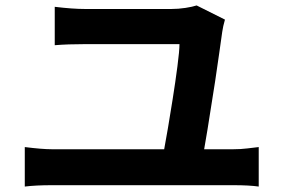

<svg xmlns="http://www.w3.org/2000/svg" viewBox="-20 -721 1040 705"><path d="M796 -604 785 -526 770 -423Q737 -210 724 -140H577Q598 -254 614 -357Q624 -420 631.5 -477.5Q639 -535 639 -559H420H346H294Q229 -559 181 -555V-696Q247 -688 293 -688H334H390H452H515H570H609Q635 -688 661 -692Q687 -696 702 -701L806 -649Q799 -625 796 -604ZM170 -173H837Q864 -173 888 -176Q919 -180 930 -181V-36Q895 -41 837 -41H170Q112 -41 71 -36V-181Q135 -173 170 -173Z"/></svg>

Font: Merged Yaku Han JP
Style: Bold
Weight: 700
Designer: Ryoko NISHIZUKA 西塚涼子 (kana, bopomofo & ideographs); Paul D. Hunt (Latin, Greek & Cyrillic); Sandoll Communications 산돌커뮤니
Foundry: Adobe
Version: Version 2.004